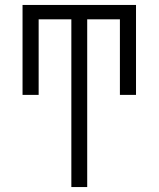

<svg xmlns="http://www.w3.org/2000/svg" viewBox="-20 -755 640 775"><path d="M268 0V-677H136V-372H71V-735H529V-372H464V-677H332V0Z"/></svg>

Font: Iosevka Custom Light Extended
Style: Regular
Weight: 300
Width: 7
Monospace: yes
Designer: Belleve Invis
Foundry: Belleve Invis
Version: Version 11.2.4; ttfautohint (v1.8.4)